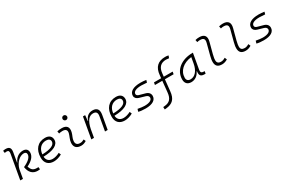

<svg xmlns="http://www.w3.org/2000/svg" viewBox="160 -2317 6124 4122"><g transform="rotate(-30 3222.5 -256.0)"><path d="M473.1 9.8C495.6 9.8 511.2 7.8 527.3 4.9L521.5 -52.7C510.3 -51.8 502.4 -51.3 484.9 -51.3C398.4 -51.3 352.5 -85.4 325.2 -179.2C449.7 -238.8 525.9 -318.4 525.9 -415C525.9 -486.8 482.9 -527.3 407.7 -527.3C296.4 -527.3 216.8 -457 180.2 -367.2H172.4L212.4 -595.7C230.5 -696.3 198.7 -742.7 104.5 -742.7C83 -742.7 61 -740.7 40 -734.9L47.4 -678.7C64.5 -682.6 82 -684.1 99.1 -684.1C144.5 -684.1 156.7 -656.7 146.5 -597.7L41 0H107.4L145.5 -216.8C179.7 -363.3 292.5 -466.3 394.5 -466.3C437 -466.3 460 -446.3 460 -407.7C460 -339.8 395 -270.5 253.4 -207.5C273.9 -67.4 349.6 9.8 473.1 9.8Z M877.9 -51.3C788.6 -51.3 732.9 -103 728.5 -190.9C970.2 -196.3 1112.8 -263.7 1112.8 -390.6C1112.8 -476.6 1053.7 -527.3 953.6 -527.3C774.9 -527.3 665 -402.3 665 -199.7C665 -67.9 742.2 9.8 873.5 9.8C938 9.8 1012.2 -11.2 1074.2 -47.4L1051.8 -100.1C995.1 -69.3 931.2 -51.3 877.9 -51.3ZM730.5 -246.6C744.6 -383.8 824.7 -466.3 946.3 -466.3C1010.3 -466.3 1046.9 -436.5 1046.9 -387.7C1046.9 -298.8 933.1 -252 730.5 -246.6Z M1659.2 -81.1C1619.1 -59.6 1595.2 -51.3 1557.1 -51.3C1485.8 -51.3 1450.2 -87.4 1455.1 -157.7C1459.5 -225.6 1497.1 -275.4 1513.7 -345.2C1543 -463.9 1490.7 -527.3 1372.1 -527.3C1333.5 -527.3 1294.9 -524.4 1256.8 -513.7L1267.1 -455.6C1296.9 -463.4 1326.7 -466.8 1356.4 -466.8C1434.6 -466.8 1468.8 -428.2 1449.7 -355C1434.6 -293.9 1393.1 -226.1 1388.7 -153.3C1381.8 -46.4 1438.5 9.8 1551.3 9.8C1604.5 9.8 1643.6 -8.3 1680.7 -31.2ZM1542.5 -630.4C1573.7 -630.4 1599.1 -655.8 1599.1 -687C1599.1 -718.3 1573.7 -743.7 1542.5 -743.7C1511.2 -743.7 1485.8 -718.3 1485.8 -687C1485.8 -655.8 1511.2 -630.4 1542.5 -630.4Z M1802.2 0H1868.7L1902.3 -191.9C1942.9 -396.5 2020 -466.3 2112.8 -466.3C2189 -466.3 2216.3 -425.3 2202.1 -344.2L2141.6 0H2208L2268.1 -340.3C2289.6 -463.4 2244.6 -527.3 2132.3 -527.3C2035.6 -527.3 1968.3 -472.7 1942.4 -377H1934.6L1947.8 -517.6H1893.6Z M2635.7 -51.3C2546.4 -51.3 2490.7 -103 2486.3 -190.9C2728 -196.3 2870.6 -263.7 2870.6 -390.6C2870.6 -476.6 2811.5 -527.3 2711.4 -527.3C2532.7 -527.3 2422.9 -402.3 2422.9 -199.7C2422.9 -67.9 2500 9.8 2631.3 9.8C2695.8 9.8 2770 -11.2 2832 -47.4L2809.6 -100.1C2752.9 -69.3 2689 -51.3 2635.7 -51.3ZM2488.3 -246.6C2502.4 -383.8 2582.5 -466.3 2704.1 -466.3C2768.1 -466.3 2804.7 -436.5 2804.7 -387.7C2804.7 -298.8 2690.9 -252 2488.3 -246.6Z M3146.5 9.8C3314.9 9.8 3411.6 -49.3 3411.6 -152.8C3411.6 -211.4 3374 -255.4 3307.1 -273.4L3163.6 -313.5C3127.9 -323.2 3107.4 -343.3 3107.4 -369.6C3107.4 -431.2 3181.2 -466.3 3309.6 -466.3C3342.3 -466.3 3392.1 -463.4 3446.3 -458L3463.4 -516.1C3417 -523.4 3365.7 -527.3 3321.8 -527.3C3143.1 -527.3 3041 -467.3 3041 -363.3C3041 -314.9 3074.7 -277.3 3133.3 -260.3L3277.8 -218.3C3320.8 -206.1 3345.7 -180.7 3345.7 -148.9C3345.7 -86.9 3276.9 -51.3 3157.2 -51.3C3114.3 -51.3 3053.2 -58.6 2989.3 -71.8L2970.2 -9.8C3009.3 2.4 3073.7 9.8 3146.5 9.8Z M3489.7 231.9 3528.3 228C3687.5 211.9 3769 135.7 3786.6 -47.4L3815.9 -328.1H4031.7L4042.5 -387.7H3822.3L3830.6 -465.3C3844.7 -611.8 3918.5 -681.2 4046.9 -681.2C4068.4 -681.2 4089.8 -679.2 4119.1 -674.3L4140.1 -732.4C4113.8 -739.3 4089.8 -742.2 4060.5 -742.2C3881.8 -742.2 3781.2 -651.4 3764.2 -460.4L3756.8 -387.7H3579.6L3568.8 -328.1H3751L3724.1 -58.1C3710 94.2 3647 155.3 3525.9 167L3486.8 170.9Z M4279.3 10.3C4371.1 10.3 4446.3 -41 4489.3 -133.3H4498C4483.4 -36.1 4513.7 4.9 4606 4.9H4632.8L4642.6 -53.7H4613.3C4563.5 -53.7 4544.4 -82 4553.7 -135.7L4622.1 -522.5H4612.8C4338.9 -522.5 4133.8 -370.1 4133.8 -135.3C4133.8 -43 4186.5 10.3 4279.3 10.3ZM4294.4 -50.8C4235.4 -50.8 4200.2 -83.5 4200.2 -141.1C4200.2 -309.6 4337.9 -435.5 4544.4 -458L4518.6 -312.5C4489.3 -145.5 4402.3 -50.8 4294.4 -50.8Z M5042 9.8C5093.3 9.8 5137.7 -5.9 5181.2 -32.7L5158.2 -86.4C5118.2 -62 5086.4 -51.3 5051.3 -51.3C4985.4 -51.3 4953.6 -80.6 4954.1 -141.6C4954.1 -162.1 4956.1 -202.1 4976.1 -277.3L5046.9 -546.9C5081.1 -675.3 5028.3 -742.2 4904.3 -742.2C4871.1 -742.2 4837.9 -738.8 4805.2 -729.5L4816.9 -671.9C4840.8 -678.7 4865.2 -681.6 4888.7 -681.6C4978.5 -681.6 5004.9 -641.6 4982.4 -555.2L4909.7 -277.3C4890.6 -206.1 4888.2 -165 4888.2 -138.2C4888.2 -38.6 4938 9.8 5042 9.8Z M5627.9 9.8C5679.2 9.8 5723.6 -5.9 5767.1 -32.7L5744.1 -86.4C5704.1 -62 5672.4 -51.3 5637.2 -51.3C5571.3 -51.3 5539.6 -80.6 5540 -141.6C5540 -162.1 5542 -202.1 5562 -277.3L5632.8 -546.9C5667 -675.3 5614.3 -742.2 5490.2 -742.2C5457 -742.2 5423.8 -738.8 5391.1 -729.5L5402.8 -671.9C5426.8 -678.7 5451.2 -681.6 5474.6 -681.6C5564.5 -681.6 5590.8 -641.6 5568.4 -555.2L5495.6 -277.3C5476.6 -206.1 5474.1 -165 5474.1 -138.2C5474.1 -38.6 5523.9 9.8 5627.9 9.8Z M6076.2 9.8C6244.6 9.8 6341.3 -49.3 6341.3 -152.8C6341.3 -211.4 6303.7 -255.4 6236.8 -273.4L6093.3 -313.5C6057.6 -323.2 6037.1 -343.3 6037.1 -369.6C6037.1 -431.2 6110.8 -466.3 6239.3 -466.3C6272 -466.3 6321.8 -463.4 6376 -458L6393.1 -516.1C6346.7 -523.4 6295.4 -527.3 6251.5 -527.3C6072.8 -527.3 5970.7 -467.3 5970.7 -363.3C5970.7 -314.9 6004.4 -277.3 6063 -260.3L6207.5 -218.3C6250.5 -206.1 6275.4 -180.7 6275.4 -148.9C6275.4 -86.9 6206.5 -51.3 6086.9 -51.3C6043.9 -51.3 5982.9 -58.6 5918.9 -71.8L5899.9 -9.8C5939 2.4 6003.4 9.8 6076.2 9.8Z"/></g></svg>

Font: Cascadia Mono NF Light
Style: Italic
Weight: 300
Italic angle: -10°
Monospace: yes
Designer: Aaron Bell
Foundry: Saja Typeworks
Version: Version 2404.023